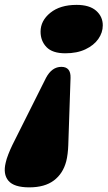

<svg xmlns="http://www.w3.org/2000/svg" viewBox="-22 -596 452 807"><path d="M101 191.5Q37 191.5 13.5 163.8Q-10 136 2 87.5Q5 73 13 52.5Q21 32 30.5 12.5L171.5 -269Q196 -315 236 -315Q276 -315 274.5 -268.5L265 14Q264.5 31.5 262.2 49.8Q260 68 256.5 81.5Q243 133.5 204.5 162.5Q166 191.5 101 191.5ZM300 -575.5Q354 -575.5 382 -551Q410 -526.5 410 -489.5Q410 -459 391.2 -432.2Q372.5 -405.5 337.2 -388.8Q302 -372 252.5 -372Q198.5 -372 173.5 -398Q148.5 -424 148.5 -463Q148.5 -509 189.5 -542.2Q230.5 -575.5 300 -575.5Z"/></svg>

Font: Fraunces 9pt S050 Black
Style: Italic
Weight: 900
Italic angle: -16°
Version: Version 1.000; ttfautohint (v1.8.3)